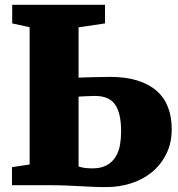

<svg xmlns="http://www.w3.org/2000/svg" viewBox="-20 -763 732 791"><path d="M29.3 -74.2 102.1 -85.4V-650.9L30.3 -666.5V-743.2H412.6V-666.5L303.7 -650.4V-442.9Q305.7 -443.4 314.7 -443.6Q323.7 -443.8 336.9 -444.3Q350.1 -444.8 365.2 -445.1Q380.4 -445.3 394 -445.6Q407.7 -445.8 418.2 -446Q428.7 -446.3 432.6 -446.3Q498.5 -446.3 546.6 -431.2Q594.7 -416 626 -388.2Q657.2 -360.4 672.4 -320.6Q687.5 -280.8 687.5 -231Q687.5 -175.3 666.3 -131.1Q645 -86.9 608.4 -55.9Q571.8 -24.9 522.5 -8.5Q473.1 7.8 417.5 7.8Q388.7 7.8 362.3 6.6Q335.9 5.4 308.1 3.9Q280.3 2.4 250 1.2Q219.7 0 184.1 0H29.3ZM303.7 -77.1Q314.9 -73.2 329.1 -71.3Q343.3 -69.3 360.4 -69.3Q397 -69.3 420.2 -82.5Q443.4 -95.7 456.5 -117.4Q469.7 -139.2 474.4 -166.3Q479 -193.4 479 -221.2Q479 -296.9 454.1 -332.3Q429.2 -367.7 372.1 -367.7Q369.1 -367.7 358.6 -367.4Q348.1 -367.2 336.4 -366.7Q324.7 -366.2 314.9 -365.7Q305.2 -365.2 303.7 -364.7Z"/></svg>

Font: Merriweather UltraBold
Style: Regular
Weight: 900
Designer: Eben Sorkin ( sorkintype@gmail.com )
Foundry: Eben Sorkin
Version: Version 1.570; ttfautohint (v1.3) -l 8 -r 32 -G 0 -x 0 -H 60